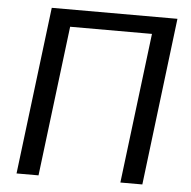

<svg xmlns="http://www.w3.org/2000/svg" viewBox="-52 -767 813 818"><g transform="rotate(5 355.0 -358.0)"><path d="M586.5 0H492.5L571.5 -642.5H221.5L142.5 0H48.5L136.5 -716H674Z"/></g></svg>

Font: Lato
Style: Italic
Weight: 400
Italic angle: -7°
Designer: Lukasz Dziedzic
Foundry: tyPoland Lukasz Dziedzic
Version: Version 2.007; 2014-02-27